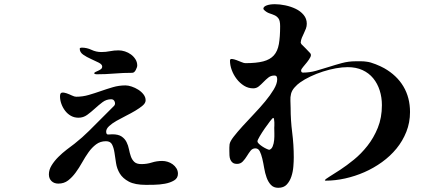

<svg xmlns="http://www.w3.org/2000/svg" viewBox="-20 -834 2040 915"><path d="M467 -517Q467 -527 450.5 -535.5Q434 -544 413.5 -553Q393 -562 376.5 -573.5Q360 -585 360 -602Q360 -605 363.5 -606Q367 -607 369 -607Q394 -607 416 -596.5Q438 -586 463 -586Q484 -586 504 -590Q524 -594 545 -594Q560 -594 575.5 -589Q591 -584 604 -574.5Q617 -565 625.5 -551.5Q634 -538 634 -522Q634 -514 627 -500.5Q620 -487 610 -487Q567 -487 525 -483.5Q483 -480 440 -480Q438 -480 433.5 -481Q429 -482 429 -485Q429 -488 435 -491Q441 -494 448 -497Q455 -500 461 -504.5Q467 -509 467 -517ZM524 -330Q531 -338 526.5 -349.5Q522 -361 510 -361Q487 -361 468.5 -347Q450 -333 432 -316.5Q414 -300 395.5 -286.5Q377 -273 354 -273Q334 -273 318 -282Q302 -291 290.5 -306Q279 -321 272.5 -339Q266 -357 266 -375Q266 -391 275 -392.5Q284 -394 297 -389.5Q310 -385 322.5 -379Q335 -373 343 -373Q374 -373 403 -381.5Q432 -390 460.5 -400Q489 -410 518 -418.5Q547 -427 578 -427Q591 -427 607.5 -421.5Q624 -416 639 -406.5Q654 -397 664 -384Q674 -371 674 -356Q674 -343 660 -331Q646 -319 625 -306.5Q604 -294 580 -282Q556 -270 535 -258Q514 -246 500 -233Q486 -220 486 -207Q486 -192 496 -193Q506 -194 515 -194Q544 -194 559.5 -183.5Q575 -173 583 -157Q591 -141 594.5 -123Q598 -105 603.5 -89Q609 -73 620 -62.5Q631 -52 654 -52Q680 -52 703.5 -59.5Q727 -67 753 -67Q766 -67 779 -63Q792 -59 803 -51Q814 -43 821 -31.5Q828 -20 828 -6Q828 15 809.5 26Q791 37 766 41.5Q741 46 715.5 46.5Q690 47 676 47Q623 47 594 31.5Q565 16 551 -7Q537 -30 533 -57Q529 -84 525.5 -107Q522 -130 514 -145.5Q506 -161 485 -161Q458 -161 438 -146Q418 -131 402 -108.5Q386 -86 371.5 -60Q357 -34 340.5 -11.5Q324 11 304.5 26Q285 41 258 41Q238 41 225.5 29Q213 17 213 -3Q213 -25 226 -46Q239 -67 258 -86Q277 -105 298 -121Q319 -137 335 -149Q373 -179 404 -210Z M1235 -793Q1236 -803 1251.5 -808.5Q1267 -814 1290 -814Q1313 -814 1339.5 -808.5Q1366 -803 1389 -792Q1412 -781 1427 -763Q1442 -745 1442 -721Q1442 -709 1438 -698Q1434 -687 1428.5 -676Q1423 -665 1418.5 -654Q1414 -643 1413 -631L1416 -624Q1427 -613 1437.5 -602.5Q1448 -592 1458 -581Q1465 -573 1459 -561.5Q1453 -550 1443.5 -538Q1434 -526 1424.5 -515Q1415 -504 1415 -498Q1415 -488 1424 -488Q1455 -488 1485.5 -496.5Q1516 -505 1547 -515Q1578 -525 1609.5 -533.5Q1641 -542 1675 -542Q1688 -542 1701 -542Q1714 -542 1727 -540Q1745 -538 1770 -528Q1795 -518 1811 -509Q1871 -475 1902.5 -422Q1934 -369 1934 -300Q1934 -250 1916.5 -206Q1899 -162 1869.5 -126Q1840 -90 1800.5 -61.5Q1761 -33 1716.5 -13.5Q1672 6 1624.5 16.5Q1577 27 1532 27Q1530 27 1528 25Q1530 20 1550.5 7.5Q1571 -5 1601.5 -25Q1632 -45 1666.5 -73Q1701 -101 1731 -139Q1761 -177 1780.5 -225Q1800 -273 1800 -333Q1800 -370 1789.5 -403Q1779 -436 1758.5 -461Q1738 -486 1707.5 -500Q1677 -514 1637 -514Q1611 -514 1580.5 -508.5Q1550 -503 1519 -493Q1488 -483 1459.5 -469.5Q1431 -456 1410 -441Q1397 -432 1384 -417.5Q1371 -403 1367 -387Q1363 -371 1364 -354Q1365 -337 1365 -321Q1365 -261 1372.5 -202.5Q1380 -144 1380 -84Q1380 -65 1378 -40Q1376 -15 1368.5 7.5Q1361 30 1346.5 45.5Q1332 61 1306 61Q1284 61 1271 47Q1258 33 1250.5 12Q1243 -9 1239 -33Q1235 -57 1230 -78Q1225 -99 1218 -113Q1211 -127 1197 -127Q1183 -127 1174 -115.5Q1165 -104 1156.5 -90Q1148 -76 1137 -64.5Q1126 -53 1110 -53Q1096 -53 1088.5 -59Q1081 -65 1077.5 -74Q1074 -83 1073.5 -94Q1073 -105 1073 -115Q1073 -123 1073 -130.5Q1073 -138 1074 -146Q1076 -160 1093.5 -182.5Q1111 -205 1136 -232.5Q1161 -260 1190 -290.5Q1219 -321 1243.5 -350.5Q1268 -380 1284.5 -407.5Q1301 -435 1301 -456Q1301 -464 1298.5 -469Q1296 -474 1287 -474Q1271 -474 1259 -464.5Q1247 -455 1236 -443.5Q1225 -432 1213.5 -422.5Q1202 -413 1187 -413Q1163 -413 1143 -425.5Q1123 -438 1108 -457.5Q1093 -477 1084.5 -500Q1076 -523 1076 -545Q1076 -554 1085.5 -553Q1095 -552 1107 -547.5Q1119 -543 1131 -538Q1143 -533 1149 -533Q1202 -533 1234.5 -541.5Q1267 -550 1285 -570Q1303 -590 1309 -624Q1315 -658 1315 -709Q1315 -735 1307.5 -745.5Q1300 -756 1289 -761Q1278 -766 1264 -770.5Q1250 -775 1237 -788ZM1263 -120Q1274 -123 1279.5 -136.5Q1285 -150 1286.5 -166.5Q1288 -183 1287.5 -199.5Q1287 -216 1287 -225Q1287 -228 1287.5 -235.5Q1288 -243 1287.5 -251Q1287 -259 1286 -265.5Q1285 -272 1282 -272Q1279 -272 1267 -256.5Q1255 -241 1241.5 -221.5Q1228 -202 1217.5 -184Q1207 -166 1207 -161Q1207 -155 1214 -148.5Q1221 -142 1230 -136Q1239 -130 1248.5 -125.5Q1258 -121 1263 -120Z"/></svg>

Font: SoukouMincho
Style: Regular
Weight: 400
Designer: Dr. Ken Lunde (project architect, glyph set definition & overall production); Masataka HATTORI  (production & ideograph 
Foundry: Adobe Systems Incorporated
Version: Version 1.00